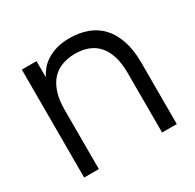

<svg xmlns="http://www.w3.org/2000/svg" viewBox="-126 -693 846 832"><g transform="rotate(-30 296.5 -277.5)"><path d="M459.5 -296.5Q459.5 -347 448.2 -382.5Q437 -418 416.2 -440.8Q395.5 -463.5 366.8 -474Q338 -484.5 303 -484.5Q268.5 -484.5 239 -474Q209.5 -463.5 188.2 -441Q167 -418.5 155 -382.8Q143 -347 143 -296.5V0H69.5V-540H143V-459.5Q152 -477.5 166.2 -494.8Q180.5 -512 201.5 -525.2Q222.5 -538.5 250.5 -546.8Q278.5 -555 315.5 -555Q364.5 -555 404.5 -540.2Q444.5 -525.5 473 -495Q501.5 -464.5 517.2 -417.5Q533 -370.5 533 -306.5V0H459.5Z"/></g></svg>

Font: Vela Sans
Style: Regular
Weight: 400
Designer: Principal design: Mikhail Sharanda - project Manrope.
Design modification: Ravid Balaliev
Foundry: Mikhail Sharanda
Version: Version 1.001